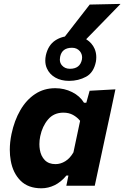

<svg xmlns="http://www.w3.org/2000/svg" viewBox="-20 -976 654 1009"><path d="M328.5 0Q330.5 -8 332 -16L339.5 -53.5H329Q300.5 -19 267 -2.8Q233.5 13.5 197.5 13.5Q128 13.5 88 -26.5Q48 -66.5 36.5 -131.5Q31.5 -159.5 31.5 -189Q31.5 -229 40.5 -272Q55.5 -343 87 -397.2Q118.5 -451.5 164.8 -482Q211 -512.5 270.5 -512.5Q318 -512.5 359 -492Q400 -471.5 421.5 -436H433.5L451 -499L586.5 -506.5Q573.5 -444.5 561 -386Q548.5 -327.5 535 -266L483 -23.5Q480.5 -11.5 478 0ZM271.5 -113.5Q298.5 -113.5 323.2 -128.8Q348 -144 366 -175.5L401 -341Q385.5 -360 363.8 -372Q342 -384 313 -384Q263 -384 232.8 -348.5Q202.5 -313 191.5 -260.5Q187 -239 187 -218.5Q187 -203.5 189.5 -189Q195 -155.5 215.5 -134.5Q236 -113.5 271.5 -113.5ZM343 -551Q301 -551 270.5 -568.5Q240 -586 226.5 -616.5Q218 -635 218 -657.5Q218 -671 221 -685.5Q233 -738.5 270 -763.2Q307 -788 362 -788Q404.5 -788 434.2 -769Q464 -750 477.5 -719Q486 -698.5 486 -675.5Q486 -664 484 -652Q472.5 -594.5 432.5 -572.8Q392.5 -551 343 -551ZM347.5 -614.5Q400.5 -614.5 410.5 -663Q411.5 -668.5 411.5 -674Q411.5 -692 400 -706.5Q384.5 -725 358.5 -725Q305.5 -725 296 -677.5Q294.5 -670 294.5 -663Q294.5 -645 305.5 -632.5Q321 -614.5 347.5 -614.5ZM290 -744Q331 -797 371 -848.5Q411 -900 451.5 -952L613.5 -955.5Q561 -901.5 510 -849Q458.5 -796.5 409 -745.5Z"/></svg>

Font: Heraclito
Style: Bold Italic
Weight: 700
Italic angle: -12°
Designer: Kostas Bartsokas (font) & Cristiano Sobral (main changes)
Foundry: Kostas Bartsokas (font) & Cristiano Sobral (main changes)
Version: Version 1.00;July 8, 2020;FontCreator 13.0.0.2655 64-bit